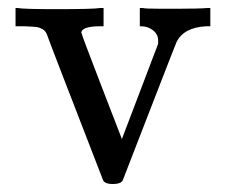

<svg xmlns="http://www.w3.org/2000/svg" viewBox="-20 -451 568 482"><path d="M338 -431Q343 -429 386 -429H422Q479 -429 503 -431H508V-385H497Q441 -382 423 -345Q421 -341 355.5 -172Q290 -3 288 2Q283 11 263 11Q244 11 239 2Q99 -359 98 -364Q94 -374 86.5 -378Q79 -382 73 -383Q67 -384 43 -385H19V-431H25Q35 -428 122 -428Q217 -428 232 -431H240V-385H226Q187 -384 184 -370Q184 -366 235 -234L286 -102L377 -341V-349Q377 -365 364 -375Q351 -385 335 -385H331V-431Z"/></svg>

Font: MathJax_Main
Style: Regular
Weight: 400
Version: Version 1.1